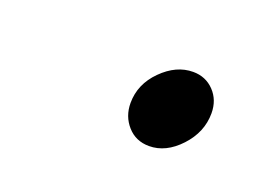

<svg xmlns="http://www.w3.org/2000/svg" viewBox="-36 -386 365 258"><g transform="rotate(20 146.0 -257.0)"><path d="M143 -246Q143 -273 163.5 -293.5Q184 -314 208 -314Q226 -314 238 -301.5Q250 -289 250 -270Q250 -243 230 -221.5Q210 -200 186 -200Q167 -200 155 -213.5Q143 -227 143 -246Z"/></g></svg>

Font: Amiri
Style: Italic
Weight: 400
Italic angle: 10°
Designer: Khaled Hosny
Version: Version 0.113